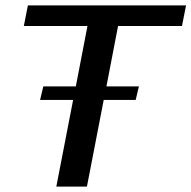

<svg xmlns="http://www.w3.org/2000/svg" viewBox="-20 -689 707 709"><path d="M68 -593H303L260 -370H140L128 -320H250L188 0H301L363 -320H481L493 -370H373L416 -593H652L667 -669H83Z"/></svg>

Font: KpSans
Style: BoldItalic
Weight: 700
Italic angle: -11°
Version: Version 0.66